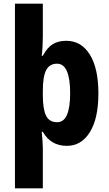

<svg xmlns="http://www.w3.org/2000/svg" viewBox="-20 -780 589 1040"><path d="M513 -274Q513 -139 467 -64.5Q421 10 342 10Q255 10 212 -66H206Q209 -37 210.5 -13.5Q212 10 212 25V240H61V-760H212V-582Q212 -527 206 -478H212Q236 -523 266 -541Q296 -559 339 -559Q420 -559 466.5 -484.5Q513 -410 513 -274ZM360 -274Q360 -435 289 -435Q248 -435 230 -400Q212 -365 212 -289V-264Q212 -189 229.5 -153.5Q247 -118 289 -118Q326 -118 343 -158.5Q360 -199 360 -274Z"/></svg>

Font: Noto Sans Telugu Condensed ExtraBold
Style: Regular
Weight: 800
Width: 3
Designer: Jelle Bosma - Monotype Design Team
Foundry: Monotype Imaging Inc.
Version: Version 2.005; ttfautohint (v1.8.4.7-5d5b)